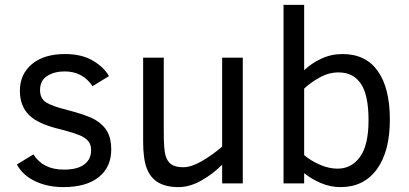

<svg xmlns="http://www.w3.org/2000/svg" viewBox="-20 -747 1665 782"><path d="M433.1 -138.2Q433.1 -66.4 382.3 -25.6Q331.5 15.1 237.8 15.1Q173.8 15.1 123 -9Q72.3 -33.2 48.8 -77.1L116.2 -118.2Q154.8 -56.2 240.2 -56.2Q295.9 -56.2 323.5 -77.4Q351.1 -98.6 351.1 -134.8Q351.1 -156.2 341.3 -169.7Q331.5 -183.1 311 -193.1Q290.5 -203.1 227.1 -220.2Q135.7 -241.2 98.4 -278.3Q61 -315.4 61 -377Q61 -444.8 109.9 -485.8Q158.7 -526.9 245.1 -526.9Q312 -526.9 357.4 -500.5Q402.8 -474.1 423.8 -437L356.9 -396Q316.9 -456.1 243.2 -456.1Q201.2 -456.1 172.1 -437.5Q143.1 -418.9 143.1 -379.9Q143.1 -345.2 168.5 -329.6Q193.8 -314 248 -300.8Q335 -278.3 368.2 -258.8Q401.4 -239.3 417.2 -210.7Q433.1 -182.1 433.1 -138.2Z M884.8 0V-76.2Q845.7 -37.1 798.8 -11Q752 15.1 707 15.1Q655.8 15.1 623.8 -4.2Q591.8 -23.4 577.4 -62.3Q563 -101.1 563 -169.9V-512.2H647V-210Q647 -136.7 654.5 -112.3Q662.1 -87.9 678.7 -76.9Q695.3 -65.9 727.1 -65.9Q758.8 -65.9 801.8 -90.6Q844.7 -115.2 884.8 -149.9V-512.2H968.8V0Z M1567.9 -259.8Q1567.9 -130.4 1514.9 -57.6Q1461.9 15.1 1366.7 15.1Q1325.7 15.1 1286.6 -1.5Q1247.6 -18.1 1218.8 -42V0H1134.8V-727.1H1218.8V-460.9Q1247.6 -488.8 1288.1 -507.8Q1328.6 -526.9 1375 -526.9Q1469.7 -526.9 1518.8 -457.5Q1567.9 -388.2 1567.9 -259.8ZM1481 -257.8Q1481 -360.4 1449.7 -406.2Q1418.5 -452.1 1358.9 -452.1Q1319.8 -452.1 1283.2 -432.1Q1246.6 -412.1 1218.8 -386.2V-115.2Q1246.6 -91.8 1283.2 -75.9Q1319.8 -60.1 1355 -60.1Q1411.6 -60.1 1446.3 -107.9Q1481 -155.8 1481 -257.8Z"/></svg>

Font: ClearSansRegular
Style: Regular
Weight: 400
Foundry: Intel Corporation
Version: Version 1.00